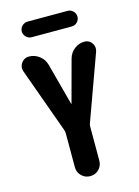

<svg xmlns="http://www.w3.org/2000/svg" viewBox="-135 -994 770 1067"><g transform="rotate(-15 250.0 -460.0)"><path d="M409.2 -730.5Q436.5 -730.5 451.7 -708Q466.8 -685.5 458 -660.2L322.3 -286.1Q318.4 -277.3 318.4 -263.7V-70.3Q318.4 -41 298.3 -20.5Q278.3 0 248.5 0Q218.8 0 198.2 -20.5Q177.7 -41 177.7 -70.3V-263.7Q177.7 -276.4 173.8 -286.1L39.1 -659.2Q30.3 -685.5 46.4 -708Q62.5 -730.5 88.9 -730.5Q123 -730.5 149.4 -710Q175.8 -689.5 184.6 -657.2L249 -416Q249 -415 250 -415Q251 -415 251 -416L316.4 -658.2Q325.2 -690.4 351.1 -710.4Q377 -730.5 409.2 -730.5ZM132.8 -919.9H363.3Q381.8 -919.9 395 -906.7Q408.2 -893.6 408.2 -875Q408.2 -856.4 395 -843.3Q381.8 -830.1 363.3 -830.1H132.8Q115.2 -830.1 101.6 -843.3Q87.9 -856.4 87.9 -875Q87.9 -893.6 101.6 -906.7Q115.2 -919.9 132.8 -919.9Z"/></g></svg>

Font: Rounded-X Mgen+ 2m bold
Style: Bold
Weight: 700
Designer: [Source Han Sans]
Ryoko NISHIZUKA  (kana & ideographs); Paul D. Hunt (Latin, Greek & Cyrillic); Wenlong ZHANG  (bopomofo
Version: Version 1.059.20150602